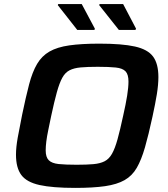

<svg xmlns="http://www.w3.org/2000/svg" viewBox="-20 -909 822 937"><path d="M347 8Q236 8 173 -6Q110 -20 84 -55Q58 -90 58 -154Q58 -190 66.5 -237.5Q75 -285 88 -349Q106 -436 122 -497Q138 -558 161 -597Q184 -636 221.5 -657.5Q259 -679 318 -687.5Q377 -696 465 -696Q576 -696 638.5 -682Q701 -668 727 -633Q753 -598 753 -533Q753 -496 745.5 -449.5Q738 -403 724 -339Q705 -251 687.5 -190Q670 -129 647.5 -90Q625 -51 588 -30Q551 -9 493 -0.5Q435 8 347 8ZM354 -105Q404 -105 436.5 -108Q469 -111 490.5 -122Q512 -133 526.5 -158.5Q541 -184 553.5 -229Q566 -274 581 -344Q594 -401 600.5 -442Q607 -483 607 -511Q607 -546 592.5 -561Q578 -576 545 -579.5Q512 -583 457 -583Q407 -583 374 -580Q341 -577 319.5 -566Q298 -555 284 -529.5Q270 -504 257.5 -459Q245 -414 230 -344Q222 -305 215.5 -274Q209 -243 206 -218.5Q203 -194 203 -175Q203 -142 218 -127Q233 -112 266 -108.5Q299 -105 354 -105ZM441 -763H357L262 -884L264 -889H379L443 -769ZM641 -763H560L464 -884L466 -889H581L644 -769Z"/></svg>

Font: Saira SemiExpanded SemiBold
Style: Italic
Weight: 600
Width: 6
Italic angle: -12°
Designer: Hector Gatti with collaboration of the Omnibus-Type team
Foundry: Omnibus-Type
Version: Version 1.101